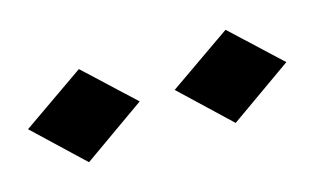

<svg xmlns="http://www.w3.org/2000/svg" viewBox="-35 -816 463 282"><g transform="rotate(-15 196.0 -675.0)"><path d="M318 -743 223 -677 297 -607 392 -674ZM95 -743 0 -677 74 -607 169 -674Z"/></g></svg>

Font: Fondamento
Style: Regular
Weight: 400
Designer: Astigmatic (AOETI)
Foundry: Astigmatic (AOETI)
Version: Version 1.001